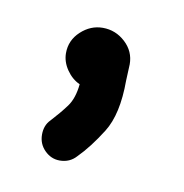

<svg xmlns="http://www.w3.org/2000/svg" viewBox="-38 -119 253 264"><g transform="rotate(10 88.0 13.0)"><path d="M83 98Q74 108 60 108Q48 108 39 99Q30 90 30 77Q30 64 38 56Q50 43 58.5 31.5Q67 20 69 0Q58 -5 50.5 -16Q43 -27 43 -39Q43 -57 56.5 -69.5Q70 -82 87 -82Q105 -82 118.5 -69.5Q132 -57 132 -39L131 -16Q131 31 115 56.5Q99 82 83 98Z"/></g></svg>

Font: Libertine Sup Medium
Style: Regular
Weight: 500
Designer: Bastien Sozeau
Foundry: NBR — Bastien Sozeau
Version: Version 2.003; ttfautohint (v1.8.4.7-5d5b);gftools[0.9.33]